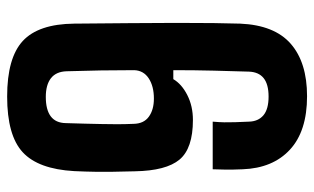

<svg xmlns="http://www.w3.org/2000/svg" viewBox="-187 -662 858 524"><g transform="rotate(90 242.0 -400.0)"><path d="M243.5 9.5Q138 9.5 91.8 -33.2Q45.5 -76 44.5 -173.5Q44 -253.5 43.2 -323.5Q42.5 -393.5 42.5 -451.8Q42.5 -510 43 -554.2Q43.5 -598.5 44.5 -626.5Q48.5 -720 99.5 -764.5Q150.5 -809 242.5 -809Q338 -809 388.5 -762.2Q439 -715.5 442 -633Q442.5 -620 442.8 -608Q443 -596 442.8 -582.5Q442.5 -569 442 -551.5H312Q313.5 -569 313.8 -583Q314 -597 313.5 -612.5Q313 -628 312 -650Q311.5 -675.5 294.8 -689.8Q278 -704 243.5 -704Q210 -704 193.2 -690.5Q176.5 -677 175.5 -650.5Q174 -606.5 172.8 -554.2Q171.5 -502 171.5 -444H196Q209.5 -467 239.5 -482.2Q269.5 -497.5 307.5 -497.5Q385 -497.5 415.5 -461Q446 -424.5 447.5 -339Q448.5 -303.5 448.8 -279Q449 -254.5 448.8 -230.5Q448.5 -206.5 447 -173.5Q441.5 -75.5 395.5 -33Q349.5 9.5 243.5 9.5ZM244.5 -96Q279.5 -96 297.5 -109.5Q315.5 -123 316 -150.5Q317 -179.5 317.5 -203Q318 -226.5 318.5 -247.8Q319 -269 319 -290.5Q319 -312 318 -335.5Q317.5 -363.5 298.5 -377.2Q279.5 -391 249 -391Q215.5 -391 194 -377Q172.5 -363 171.5 -337.5Q171.5 -293 172.2 -246.5Q173 -200 174.5 -152.5Q175.5 -124 193.5 -110Q211.5 -96 244.5 -96Z"/></g></svg>

Font: Big Shoulders
Style: Bold
Weight: 700
Designer: Patric King
Foundry: XO Type Co
Version: Version 2.002